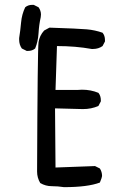

<svg xmlns="http://www.w3.org/2000/svg" viewBox="-20 -780 540 792"><path d="M244 -8Q219 -12 193.5 -12Q168 -12 146 -25Q133 -47 133 -72V-79Q135 -579 139 -606Q143 -633 162 -654L184 -666Q304 -662 338 -659Q372 -656 403 -645Q413 -633 413 -615V-609L403 -590Q386 -578 364 -578H358Q292 -590 215 -590L209 -409H300L318 -410Q355 -410 386 -397Q396 -385 396 -366V-362L386 -343Q357 -330 322 -330L207 -333L209 -89L372 -95L392 -85Q401 -71 401 -54Q401 -49 392 -27Q342 -8 244 -8ZM96 -570H90L70 -580Q59 -596 59 -616V-623Q64 -654 67 -687.5Q70 -721 84 -750Q96 -760 113 -760H119L139 -750Q149 -736 149 -720L148 -709Q141 -678 139 -643.5Q137 -609 125 -580Q113 -570 96 -570Z"/></svg>

Font: Xiaolai Mono SC
Style: Regular
Weight: 400
Monospace: yes
Designer: LXGW / Nozomi Seto
Version: Version 3.113;September 30, 2024